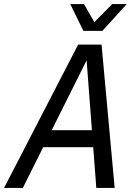

<svg xmlns="http://www.w3.org/2000/svg" viewBox="-50 -931 670 951"><path d="M-30 0 337 -710H453L518 0H427L379 -632L63 0ZM122 -202 170 -286H440L452 -202ZM578 -911 457 -778H363L298 -911H366L423 -811H407L506 -911Z"/></svg>

Font: Geist Mono
Style: Italic
Weight: 400
Italic angle: -12°
Monospace: yes
Designer: Basement.studio, Andrés Briganti, Mateo Zaragoza
Foundry: Basement.studio, Vercel, Andrés Briganti, Guido Ferreyra, Mateo Zaragoza
Version: Version 1.500